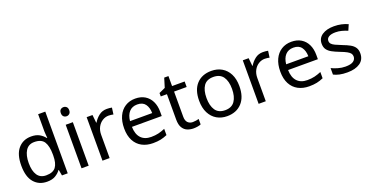

<svg xmlns="http://www.w3.org/2000/svg" viewBox="-30 -1486 4291 2222"><g transform="rotate(-20 2116.0 -375.0)"><path d="M275 10Q175 10 115 -59.5Q55 -129 55 -267Q55 -405 115.5 -475.5Q176 -546 276 -546Q338 -546 377.5 -523Q417 -500 442 -467H448Q447 -480 444.5 -505.5Q442 -531 442 -546V-760H530V0H459L446 -72H442Q418 -38 378 -14Q338 10 275 10ZM289 -63Q374 -63 408.5 -109.5Q443 -156 443 -250V-266Q443 -366 410 -419.5Q377 -473 288 -473Q217 -473 181.5 -416.5Q146 -360 146 -265Q146 -169 181.5 -116Q217 -63 289 -63Z M745 -737Q765 -737 780.5 -723.5Q796 -710 796 -681Q796 -653 780.5 -639Q765 -625 745 -625Q723 -625 708 -639Q693 -653 693 -681Q693 -710 708 -723.5Q723 -737 745 -737ZM788 -536V0H700V-536Z M1208 -546Q1223 -546 1240.5 -544.5Q1258 -543 1271 -540L1260 -459Q1247 -462 1231.5 -464Q1216 -466 1202 -466Q1161 -466 1125 -443.5Q1089 -421 1067.5 -380.5Q1046 -340 1046 -286V0H958V-536H1030L1040 -438H1044Q1070 -482 1111 -514Q1152 -546 1208 -546Z M1558 -546Q1627 -546 1676.5 -516Q1726 -486 1752.5 -431.5Q1779 -377 1779 -304V-251H1412Q1414 -160 1458.5 -112.5Q1503 -65 1583 -65Q1634 -65 1673.5 -74.5Q1713 -84 1755 -102V-25Q1714 -7 1674 1.5Q1634 10 1579 10Q1503 10 1444.5 -21Q1386 -52 1353.5 -113.5Q1321 -175 1321 -264Q1321 -352 1350.5 -415Q1380 -478 1433.5 -512Q1487 -546 1558 -546ZM1557 -474Q1494 -474 1457.5 -433.5Q1421 -393 1414 -321H1687Q1686 -389 1655 -431.5Q1624 -474 1557 -474Z M2094 -62Q2114 -62 2135 -65.5Q2156 -69 2169 -73V-6Q2155 1 2129 5.5Q2103 10 2079 10Q2037 10 2001.5 -4.5Q1966 -19 1944 -55Q1922 -91 1922 -156V-468H1846V-510L1923 -545L1958 -659H2010V-536H2165V-468H2010V-158Q2010 -109 2033.5 -85.5Q2057 -62 2094 -62Z M2742 -269Q2742 -136 2674.5 -63Q2607 10 2492 10Q2421 10 2365.5 -22.5Q2310 -55 2278 -117.5Q2246 -180 2246 -269Q2246 -402 2313 -474Q2380 -546 2495 -546Q2568 -546 2623.5 -513.5Q2679 -481 2710.5 -419.5Q2742 -358 2742 -269ZM2337 -269Q2337 -174 2374.5 -118.5Q2412 -63 2494 -63Q2575 -63 2613 -118.5Q2651 -174 2651 -269Q2651 -364 2613 -418Q2575 -472 2493 -472Q2411 -472 2374 -418Q2337 -364 2337 -269Z M3131 -546Q3146 -546 3163.5 -544.5Q3181 -543 3194 -540L3183 -459Q3170 -462 3154.5 -464Q3139 -466 3125 -466Q3084 -466 3048 -443.5Q3012 -421 2990.5 -380.5Q2969 -340 2969 -286V0H2881V-536H2953L2963 -438H2967Q2993 -482 3034 -514Q3075 -546 3131 -546Z M3481 -546Q3550 -546 3599.5 -516Q3649 -486 3675.5 -431.5Q3702 -377 3702 -304V-251H3335Q3337 -160 3381.5 -112.5Q3426 -65 3506 -65Q3557 -65 3596.5 -74.5Q3636 -84 3678 -102V-25Q3637 -7 3597 1.5Q3557 10 3502 10Q3426 10 3367.5 -21Q3309 -52 3276.5 -113.5Q3244 -175 3244 -264Q3244 -352 3273.5 -415Q3303 -478 3356.5 -512Q3410 -546 3481 -546ZM3480 -474Q3417 -474 3380.5 -433.5Q3344 -393 3337 -321H3610Q3609 -389 3578 -431.5Q3547 -474 3480 -474Z M4187 -148Q4187 -70 4129 -30Q4071 10 3973 10Q3917 10 3876.5 1Q3836 -8 3805 -24V-104Q3837 -88 3882.5 -74.5Q3928 -61 3975 -61Q4042 -61 4072 -82.5Q4102 -104 4102 -140Q4102 -160 4091 -176Q4080 -192 4051.5 -208Q4023 -224 3970 -244Q3918 -264 3881 -284Q3844 -304 3824 -332Q3804 -360 3804 -404Q3804 -472 3859.5 -509Q3915 -546 4005 -546Q4054 -546 4096.5 -536.5Q4139 -527 4176 -510L4146 -440Q4112 -454 4075 -464Q4038 -474 3999 -474Q3945 -474 3916.5 -456.5Q3888 -439 3888 -409Q3888 -387 3901 -371.5Q3914 -356 3944.5 -341.5Q3975 -327 4026 -307Q4077 -288 4113 -268Q4149 -248 4168 -219.5Q4187 -191 4187 -148Z"/></g></svg>

Font: Noto Sans Indic Siyaq Numbers
Style: Regular
Weight: 400
Designer: Monotype Design Team
Foundry: Monotype Imaging Inc.
Version: Version 2.002; ttfautohint (v1.8.4.7-5d5b)